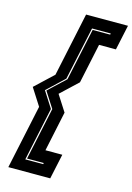

<svg xmlns="http://www.w3.org/2000/svg" viewBox="-139 -819 751 1089"><g transform="rotate(15 236.0 -275.0)"><path d="M252 -181 202.5 53H301.5L270 200H24L104 -175.5L40 -275.5L146.5 -375.5L226 -750H472L440.5 -603H341.5L292 -370L191.5 -275.5ZM172 -181 105.5 132.5H210.5L212 125.5H114L179.5 -182.5L120 -275.5L219 -368.5L284.5 -675.5H387.5L389 -682.5H279L212 -370L111.5 -275.5Z"/></g></svg>

Font: Tourney Expanded ExtraBold
Style: Italic
Weight: 800
Width: 7
Italic angle: -12°
Designer: Tyler Finck
Foundry: Etcetera Type Co
Version: Version 1.010; ttfautohint (v1.8.3)